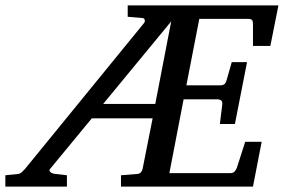

<svg xmlns="http://www.w3.org/2000/svg" viewBox="-73 -691 1051 711"><path d="M309.1 -306.2H502L561 -611.8ZM928.2 -521H863.8V-602.1Q863.8 -612.8 860.1 -616.9Q856.4 -621.1 845.2 -621.1H665L617.2 -375H742.2Q752.4 -375 757.8 -379.2Q763.2 -383.3 766.1 -394L785.2 -460.9H841.8L796.9 -231.9H741.2L750 -303.2Q752.9 -323.2 731 -323.2H606.9L554.2 -49.8H779.8Q789.6 -49.8 795.2 -55.4Q800.8 -61 804.2 -69.8L835 -166H896L863.8 0H375V-42L436 -46.9Q445.3 -47.9 449.7 -54.2Q454.1 -60.5 455.1 -65.9L492.2 -252.9H267.1L112.8 -65.9Q107.4 -60.1 113.3 -54.2Q119.1 -48.3 131.8 -46.9L174.8 -42V0H-53.2V-42L-4.9 -46.9Q2 -47.9 7.6 -53.2Q13.2 -58.6 20 -65.9L459 -604Q464.4 -609.9 463.1 -616.5Q461.9 -623 456.1 -624L399.9 -628.9V-670.9H958Z"/></svg>

Font: Charis SIL
Style: Italic
Weight: 400
Italic angle: -11°
Foundry: SIL International
Version: Version 4.112